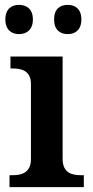

<svg xmlns="http://www.w3.org/2000/svg" viewBox="-20 -768 380 788"><path d="M258 -628C288 -628 314 -645 314 -688C314 -732 288 -748 258 -748C227 -748 202 -732 202 -688C202 -645 227 -628 258 -628ZM58 -628C88 -628 115 -645 115 -688C115 -732 88 -748 58 -748C28 -748 2 -732 2 -688C2 -645 28 -628 58 -628ZM19 0H324V-49H312C277 -49 237 -57 237 -116V-536H23V-487H32C66 -487 107 -479 107 -424V-115C107 -57 66 -49 32 -49H19Z"/></svg>

Font: Noto Serif Tamil SemiBold
Style: Regular
Weight: 600
Designer: Indian Type Foundry, Tom Grace, and the Monotype Design Team
Foundry: Monotype Imaging Inc.
Version: Version 2.004